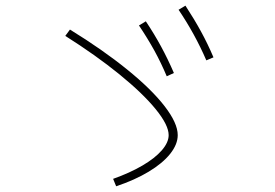

<svg xmlns="http://www.w3.org/2000/svg" viewBox="-20 -731 978 682"><path d="M579.1 -251Q579.1 -286.6 533.2 -343Q487.3 -399.4 404.1 -467Q320.8 -534.7 211.9 -603.5L228.5 -626Q345.2 -554.2 431.6 -484.1Q518.1 -414.1 564.7 -353.8Q611.3 -293.5 611.3 -251Q611.3 -218.3 584.5 -184.6Q557.6 -150.9 508.1 -121.1Q458.5 -91.3 392.6 -69.3L381.8 -95.7Q440.9 -116.7 485.6 -142.8Q530.3 -168.9 554.7 -197Q579.1 -225.1 579.1 -251ZM473.6 -640.6 498 -655.3Q528.3 -609.9 552.2 -565.7Q576.2 -521.5 597.7 -471.7L572.3 -460Q552.2 -507.8 528.6 -550.8Q504.9 -593.8 473.6 -640.6ZM614.3 -696.3 638.7 -710.9Q669.9 -663.1 693.8 -619.4Q717.8 -575.7 738.3 -527.3L712.9 -516.6Q672.4 -610.4 614.3 -696.3Z"/></svg>

Font: Pretendard Thin
Style: Regular
Weight: 100
Designer: Base glyphs from Inter by Rasmus Andersson; Hangeul glyphs from Noto Sans CJK(Source Han Sans) by Jang Soo-young and Kan
Foundry: Kil Hyung-jin
Version: Version 1.309